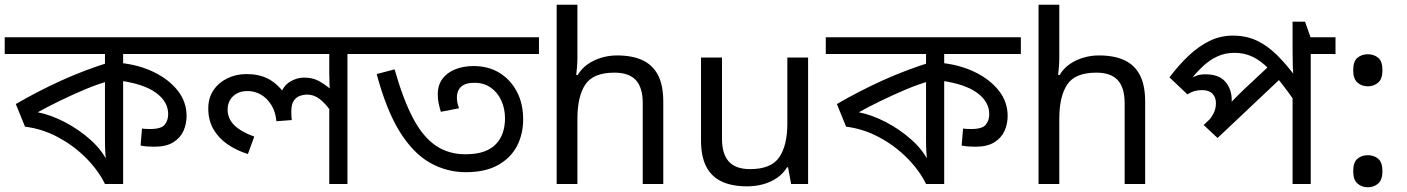

<svg xmlns="http://www.w3.org/2000/svg" viewBox="-30 -780 5966 814"><path d="M817 -622V-551H492V-489V-473V0H415Q386 -59 334 -111Q282 -163 215.5 -198.5Q149 -234 76 -243L37 -339Q134 -395 231 -439Q328 -483 437 -517L415 -475V-551H-10V-622ZM415 -467 436 -438Q385 -424 330.5 -401Q276 -378 224.5 -353Q173 -328 130 -304Q186 -293 245.5 -262Q305 -231 354.5 -186.5Q404 -142 428 -90L420 -88Q418 -111 416.5 -134Q415 -157 415 -189ZM761 -288Q761 -255 748 -225.5Q735 -196 705 -177Q675 -158 625 -158Q609 -158 594.5 -159Q580 -160 566 -163L572 -235Q578 -234 586.5 -233.5Q595 -233 606 -233Q654 -233 668.5 -251.5Q683 -270 683 -296Q683 -349 631.5 -386.5Q580 -424 479 -438L482 -513Q559 -505 622 -474.5Q685 -444 723 -396.5Q761 -349 761 -288Z M1548 -622V-551H1443V0H1366V-335L1372 -309Q1350 -341 1325.5 -360Q1301 -379 1272 -379Q1257 -379 1241.5 -373.5Q1226 -368 1215.5 -353Q1205 -338 1205 -307Q1205 -296 1205.5 -287.5Q1206 -279 1207 -271L1142 -266Q1138 -307 1120 -335.5Q1102 -364 1076 -379Q1050 -394 1020 -394Q993 -394 974 -383.5Q955 -373 945 -355.5Q935 -338 935 -316Q935 -276 964.5 -248Q994 -220 1048 -201L1021 -127Q973 -142 935 -168Q897 -194 875 -232Q853 -270 853 -320Q853 -365 875 -397.5Q897 -430 934 -448Q971 -466 1015 -466Q1068 -466 1106 -446.5Q1144 -427 1176 -384L1161 -383Q1171 -416 1199.5 -433.5Q1228 -451 1259 -451Q1295 -451 1321 -437Q1347 -423 1378 -397L1369 -382Q1368 -403 1367 -424Q1366 -445 1366 -467V-551H797V-622Z M1945 -50Q1863 -50 1792 -90.5Q1721 -131 1664.5 -222Q1608 -313 1567 -466L1643 -486Q1678 -362 1719.5 -282Q1761 -202 1815.5 -164Q1870 -126 1943 -126Q1990 -126 2022 -137.5Q2054 -149 2073.5 -170Q2093 -191 2102 -218.5Q2111 -246 2111 -278Q2111 -320 2095 -354.5Q2079 -389 2050 -409Q2021 -429 1982 -429Q1942 -429 1924.5 -412Q1907 -395 1907 -367Q1907 -357 1909 -346Q1911 -335 1916 -321L1839 -306Q1833 -325 1829.5 -343Q1826 -361 1826 -380Q1826 -419 1845.5 -445.5Q1865 -472 1899.5 -486Q1934 -500 1978 -500Q2040 -500 2087 -471.5Q2134 -443 2161 -392Q2188 -341 2188 -274Q2188 -211 2161.5 -160.5Q2135 -110 2081 -80Q2027 -50 1945 -50ZM2255 -622V-551H1528V-622Z M2418 -537Q2418 -518 2416.5 -498Q2415 -478 2413 -462H2419Q2436 -490 2462 -508Q2488 -526 2520 -535.5Q2552 -545 2586 -545Q2651 -545 2694.5 -524.5Q2738 -504 2760 -461Q2782 -418 2782 -349V0H2695V-343Q2695 -408 2666 -440Q2637 -472 2575 -472Q2485 -472 2451.5 -421.5Q2418 -371 2418 -277V0H2330V-760H2418Z M3396 -536V0H3324L3311 -71H3307Q3290 -43 3263 -25Q3236 -7 3204 1.5Q3172 10 3137 10Q3073 10 3029.5 -10.5Q2986 -31 2964 -74Q2942 -117 2942 -185V-536H3031V-191Q3031 -127 3060 -95Q3089 -63 3150 -63Q3239 -63 3273.5 -113Q3308 -163 3308 -257V-536Z M4298 -622V-551H3973V-489V-473V0H3896Q3867 -59 3815 -111Q3763 -163 3696.5 -198.5Q3630 -234 3557 -243L3518 -339Q3615 -395 3712 -439Q3809 -483 3918 -517L3896 -475V-551H3471V-622ZM3896 -467 3917 -438Q3866 -424 3811.5 -401Q3757 -378 3705.5 -353Q3654 -328 3611 -304Q3667 -293 3726.5 -262Q3786 -231 3835.5 -186.5Q3885 -142 3909 -90L3901 -88Q3899 -111 3897.5 -134Q3896 -157 3896 -189ZM4242 -288Q4242 -255 4229 -225.5Q4216 -196 4186 -177Q4156 -158 4106 -158Q4090 -158 4075.5 -159Q4061 -160 4047 -163L4053 -235Q4059 -234 4067.5 -233.5Q4076 -233 4087 -233Q4135 -233 4149.5 -251.5Q4164 -270 4164 -296Q4164 -349 4112.5 -386.5Q4061 -424 3960 -438L3963 -513Q4040 -505 4103 -474.5Q4166 -444 4204 -396.5Q4242 -349 4242 -288Z M4461 -537Q4461 -518 4459.5 -498Q4458 -478 4456 -462H4462Q4479 -490 4505 -508Q4531 -526 4563 -535.5Q4595 -545 4629 -545Q4694 -545 4737.5 -524.5Q4781 -504 4803 -461Q4825 -418 4825 -349V0H4738V-343Q4738 -408 4709 -440Q4680 -472 4618 -472Q4528 -472 4494.5 -421.5Q4461 -371 4461 -277V0H4373V-760H4461Z M5632 -622V-551H5527V0H5450V-396L5472 -332Q5431 -392 5397 -434.5Q5363 -477 5332.5 -504Q5302 -531 5271 -543.5Q5240 -556 5204 -556Q5164 -556 5131.5 -541Q5099 -526 5072 -501Q5045 -476 5022 -447L5014 -445Q5030 -455 5045.5 -460Q5061 -465 5080 -465Q5138 -465 5165 -433.5Q5192 -402 5192 -356Q5192 -345 5191 -335Q5190 -325 5188 -320L5171 -326Q5183 -339 5194 -351Q5205 -363 5217.5 -375Q5230 -387 5243 -400L5367 -516L5416 -463L5132 -195L5073 -250L5155 -328L5119 -285L5089 -262Q5104 -279 5114.5 -298.5Q5125 -318 5125 -343Q5125 -368 5110 -383Q5095 -398 5066 -398Q5050 -398 5035 -394Q5020 -390 5004 -380L4928 -452Q4968 -505 5010 -544.5Q5052 -584 5098 -606.5Q5144 -629 5197 -629Q5253 -629 5298 -608Q5343 -587 5385 -545.5Q5427 -504 5473 -441L5455 -446Q5452 -470 5451 -498Q5450 -526 5450 -558V-688H5503L5526 -622Z M5769 -414Q5743 -414 5725 -430Q5707 -446 5707 -482Q5707 -520 5725 -535Q5743 -550 5769 -550Q5795 -550 5813 -535Q5831 -520 5831 -482Q5831 -446 5813 -430Q5795 -414 5769 -414ZM5769 14Q5743 14 5725 -2Q5707 -18 5707 -54Q5707 -92 5725 -107Q5743 -122 5769 -122Q5795 -122 5813 -107Q5831 -92 5831 -54Q5831 -18 5813 -2Q5795 14 5769 14Z"/></svg>

Font: hexlbangla05
Style: Book
Weight: 400
Designer: Jelle Bosma - Monotype Design Team
Foundry: Monotype Imaging Inc.
Version: Version 2.003